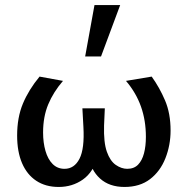

<svg xmlns="http://www.w3.org/2000/svg" viewBox="-20 -731 751 762"><path d="M213 11Q161 11 124 -13.5Q87 -38 67.5 -83.5Q48 -129 48 -193Q48 -265 71 -320Q94 -375 137 -427L230 -410Q192 -366 171.5 -317Q151 -268 151 -205Q151 -165 160.5 -132Q170 -99 189 -80Q208 -61 236 -61Q275 -61 295.5 -101Q316 -141 311 -228L307 -301H396L393 -233Q391 -166 404 -129Q417 -92 439.5 -76.5Q462 -61 485 -61Q512 -61 528 -77.5Q544 -94 551.5 -122.5Q559 -151 559 -188Q559 -253 539.5 -308Q520 -363 480 -410L582 -427Q613 -384 635 -332.5Q657 -281 657 -213Q657 -155 636.5 -103Q616 -51 575.5 -20Q535 11 474 11Q414 11 377 -22.5Q340 -56 332 -112H369Q351 -48 309 -18.5Q267 11 213 11ZM318 -507 355 -711H457L381 -507Z"/></svg>

Font: Ysabeau SemiBold
Style: Regular
Weight: 600
Designer: Christian Thalmann (Catharsis Fonts)
Version: Version 2.000;gftools[0.9.27.dev2+g8671c4b]